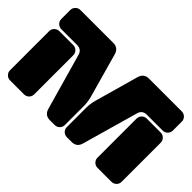

<svg xmlns="http://www.w3.org/2000/svg" viewBox="-110 -1025 1351 1351"><g transform="rotate(45 565.0 -350.0)"><path d="M61 -700.2H387.2Q438.5 -700.2 452.1 -648.9L543.9 -320.8Q555.2 -278.3 555.2 -242.2V-50.8Q555.2 -29.3 540.3 -14.6Q525.4 0 503.9 0H456.1Q405.8 0 392.1 -50.8L273.9 -467.8Q262.2 -509.8 217.8 -509.8H61Q39.6 -509.8 24.7 -524.7Q9.8 -539.6 9.8 -561V-648.9Q9.8 -670.4 24.7 -685.3Q39.6 -700.2 61 -700.2ZM743.2 -700.2H1068.8Q1090.3 -700.2 1105.2 -685.3Q1120.1 -670.4 1120.1 -648.9V-561Q1120.1 -539.6 1105.2 -524.7Q1090.3 -509.8 1068.8 -509.8H912.1Q867.7 -509.8 856 -467.8L737.8 -50.8Q724.1 0 673.8 0H626Q604.5 0 589.8 -14.6Q575.2 -29.3 575.2 -50.8V-242.2Q575.2 -280.3 585.9 -320.8L678.2 -648.9Q691.9 -700.2 743.2 -700.2ZM250 -439V-50.8Q250 -29.3 235.4 -14.6Q220.7 0 199.2 0H61Q39.6 0 24.7 -14.6Q9.8 -29.3 9.8 -50.8V-439Q9.8 -460.4 24.7 -475.3Q39.6 -490.2 61 -490.2H199.2Q220.7 -490.2 235.4 -475.3Q250 -460.4 250 -439ZM879.9 -50.8V-439Q879.9 -460.4 894.8 -475.3Q909.7 -490.2 931.2 -490.2H1068.8Q1090.3 -490.2 1105.2 -475.3Q1120.1 -460.4 1120.1 -439V-50.8Q1120.1 -29.3 1105.2 -14.6Q1090.3 0 1068.8 0H931.2Q909.7 0 894.8 -14.6Q879.9 -29.3 879.9 -50.8Z"/></g></svg>

Font: Nastup Soft
Style: Regular
Weight: 400
Designer: Maksym Kobuzan
Foundry: Zakznak
Version: Version 1.020;hotconv 1.0.109;makeotfexe 2.5.65596